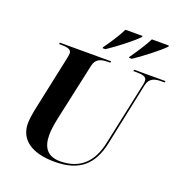

<svg xmlns="http://www.w3.org/2000/svg" viewBox="-162 -1073 1154 1222"><g transform="rotate(20 415.0 -462.0)"><path d="M562 -781 561 -774H580C636 -811 739 -890 772 -926L774 -934H658C637 -891 595 -828 562 -781ZM383 -781 382 -774H401C458 -811 558 -888 593 -926L595 -934H479C456 -887 417 -828 383 -781ZM341 10C510 10 593 -66 625 -220L714 -643C725 -696 764 -704 808 -704H828L830 -714H618L616 -704H636C677 -704 707 -699 707 -670C707 -665 706 -651 703 -640L613 -218C585 -81 508 -5 373 -5C288 -5 252 -55 252 -139C252 -173 258 -210 266 -250L352 -645C363 -696 403 -704 447 -704H460L462 -714H115L113 -704H126C168 -704 197 -699 197 -670C197 -661 193 -641 189 -623L110 -252C105 -229 99 -184 99 -163C99 -53 185 10 341 10Z"/></g></svg>

Font: Noto Serif Display
Style: Bold Italic
Weight: 700
Italic angle: -12°
Designer: Monotype Design Team
Foundry: Monotype Imaging Inc.
Version: Version 2.009